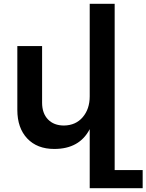

<svg xmlns="http://www.w3.org/2000/svg" viewBox="-20 -777 769 1008"><path d="M729 116V211H451V-99Q397 5 265 5Q175 5 123 -50Q71 -105 71 -200V-535H201V-238Q201 -182 232 -150Q263 -118 316 -118Q378 -119 414.5 -162Q451 -205 451 -271V-757H582V116Z"/></svg>

Font: Montserrat arm2 Medium
Style: Regular
Weight: 500
Designer: Julieta Ulanovsky
Foundry: Julieta Ulanovsky
Version: Version 6.000